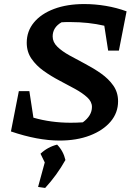

<svg xmlns="http://www.w3.org/2000/svg" viewBox="-20 -682 663 948"><path d="M514 -432 495 -555Q417 -573 329 -573Q317 -573 306 -573Q295 -573 284 -572Q240 -547 240 -502Q240 -474 263 -451.5Q286 -429 323 -408.5Q360 -388 401 -366.5Q442 -345 479 -319Q516 -293 539.5 -259.5Q563 -226 563 -182Q563 -125 526 -81.5Q489 -38 424 -13Q359 12 274 12Q166 12 34 -33L73 -232H125L145 -101Q232 -76 329 -76Q359 -76 389 -78Q434 -111 434 -154Q434 -180 410.5 -201.5Q387 -223 350.5 -243Q314 -263 273 -284.5Q232 -306 195.5 -332Q159 -358 135.5 -392Q112 -426 112 -471Q112 -528 147.5 -571Q183 -614 247 -638Q311 -662 396 -662Q449 -662 502.5 -653Q556 -644 605 -626L567 -432ZM168 241 201 120 180 77Q215 44 262 32Q293 64 303 108Q261 183 203 246Z"/></svg>

Font: Piazzolla SemiBold
Style: Italic
Weight: 600
Italic angle: -11.3°
Designer: Juan Pablo del Peral
Foundry: Huerta Tipografica
Version: Version 1.330